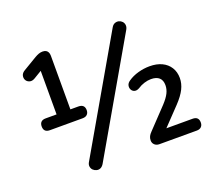

<svg xmlns="http://www.w3.org/2000/svg" viewBox="-123 -887 1195 1070"><g transform="rotate(-20 474.0 -352.5)"><path d="M109 -282Q73 -282 73 -317Q73 -334 82 -343Q91 -352 109 -352H174V-632H210L127 -582Q110 -572 95.5 -576.5Q81 -581 74.5 -593Q68 -605 71.5 -619.5Q75 -634 92 -644L174 -693Q186 -700 197 -704Q208 -708 220 -708Q232 -708 240 -703.5Q248 -699 252 -690.5Q256 -682 256 -670V-352H303Q340 -352 340 -317Q340 -301 330.5 -291.5Q321 -282 303 -282ZM320 -4Q311 10 300 14.5Q289 19 277.5 16Q266 13 257.5 5Q249 -3 247 -16Q245 -29 254 -43L634 -701Q642 -715 654 -719.5Q666 -724 677.5 -721Q689 -718 697 -709.5Q705 -701 706.5 -688.5Q708 -676 700 -662ZM656 0Q639 0 628 -10Q617 -20 617 -36Q617 -50 622.5 -60.5Q628 -71 638 -81L750 -199Q777 -228 788.5 -251Q800 -274 800 -298Q800 -327 783.5 -342Q767 -357 735 -357Q716 -357 695 -350.5Q674 -344 656 -332Q640 -323 627.5 -326.5Q615 -330 609 -341.5Q603 -353 606 -366.5Q609 -380 624 -390Q650 -408 684 -417.5Q718 -427 752 -427Q794 -427 824.5 -412.5Q855 -398 872 -371Q889 -344 889 -308Q889 -275 873 -243Q857 -211 822 -174L714 -61V-70H878Q914 -70 914 -35Q914 -19 904.5 -9.5Q895 0 878 0Z"/></g></svg>

Font: Nunito ExtraLight SemiBold
Style: Regular
Weight: 600
Version: Version 3.602